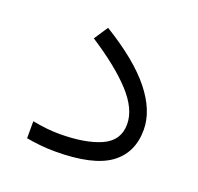

<svg xmlns="http://www.w3.org/2000/svg" viewBox="-86 -529 642 621"><g transform="rotate(20 235.0 -218.5)"><path d="M62.5 -68.8Q88.4 -64 111.1 -61.5Q133.8 -59.1 154.8 -59.1Q244.6 -59.1 297.9 -83Q351.1 -106.9 351.1 -163.1Q351.1 -215.8 299.8 -271.5Q248.5 -327.1 154.8 -387.7L186.5 -435.5Q299.8 -366.2 353.8 -298.3Q407.7 -230.5 407.7 -164.6Q407.7 -84.5 349.1 -42.7Q290.5 -1 161.1 -1Q134.8 -1 109.6 -3.7Q84.5 -6.3 62.5 -10.3Z"/></g></svg>

Font: Vazir Thin
Style: Thin
Weight: 100
Designer: Saber Rastikerdar
Foundry: Saber Rastikerdar
Version: Version 30.0.0